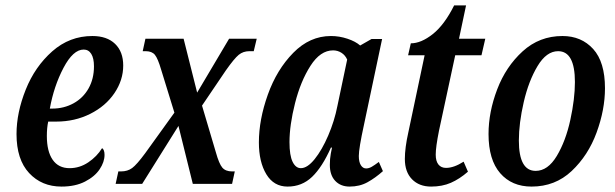

<svg xmlns="http://www.w3.org/2000/svg" viewBox="-20 -679 2272 709"><path d="M41 -184Q41 -263 75 -348Q109 -433 173 -489.5Q237 -546 321 -546Q375 -546 405 -517Q435 -488 435 -437Q435 -383 402.5 -335Q370 -287 313 -258.5Q256 -230 188 -230H158Q153 -207 153 -177Q153 -120 174.5 -89Q196 -58 237 -58Q274 -58 306 -79.5Q338 -101 357 -132Q366 -126 366 -107Q366 -81 348 -54Q330 -27 294 -8.5Q258 10 207 10Q134 10 87.5 -40Q41 -90 41 -184ZM173 -278Q216 -278 251.5 -297.5Q287 -317 307 -352.5Q327 -388 327 -434Q327 -464 317 -480Q307 -496 289 -496Q250 -496 214.5 -428.5Q179 -361 164 -278Z M417 -46H427Q451 -46 468 -58.5Q485 -71 516 -113L624 -263L575 -422Q563 -463 552 -476.5Q541 -490 518 -490H507L517 -536H658L708 -337L826 -536H928L917 -490H901Q878 -490 861.5 -476.5Q845 -463 814 -419L726 -289L777 -117Q789 -74 801 -60Q813 -46 837 -46H847L837 0H692L639 -214L505 0H407Z M936 -153Q936 -237 969 -329.5Q1002 -422 1063 -484Q1124 -546 1202 -546Q1233 -546 1263 -536Q1293 -526 1310 -511L1352 -535H1391L1324 -218Q1305 -131 1305 -103Q1305 -81 1312.5 -69Q1320 -57 1332 -57Q1342 -57 1352.5 -63Q1363 -69 1379 -81L1394 -47Q1366 -22 1337 -6Q1308 10 1271 10Q1238 10 1218 -11Q1198 -32 1198 -70Q1198 -93 1201.5 -111.5Q1205 -130 1206 -134H1202Q1170 -62 1132.5 -26Q1095 10 1042 10Q991 10 963.5 -35.5Q936 -81 936 -153ZM1226 -288 1262 -459Q1255 -475 1241 -484Q1227 -493 1210 -493Q1163 -493 1126.5 -436Q1090 -379 1069.5 -298Q1049 -217 1049 -154Q1049 -105 1060.5 -81.5Q1072 -58 1091 -58Q1115 -58 1142 -91.5Q1169 -125 1192 -178.5Q1215 -232 1226 -288Z M1475 -92Q1475 -133 1488 -191L1548 -475H1487L1497 -519Q1535 -519 1578 -553Q1621 -587 1657 -659H1701L1675 -536H1772L1758 -475H1661L1601 -196Q1589 -136 1589 -108Q1589 -84 1599 -71.5Q1609 -59 1627 -59Q1656 -59 1692 -82L1708 -45Q1677 -18 1645 -4Q1613 10 1572 10Q1528 10 1501.5 -17Q1475 -44 1475 -92Z M1784 -184Q1784 -265 1816 -349Q1848 -433 1910 -489.5Q1972 -546 2057 -546Q2127 -546 2170.5 -498Q2214 -450 2214 -353Q2214 -274 2183 -189.5Q2152 -105 2091 -47.5Q2030 10 1943 10Q1870 10 1827 -39.5Q1784 -89 1784 -184ZM2103 -376Q2103 -490 2041 -490Q1998 -490 1965 -435Q1932 -380 1914 -302Q1896 -224 1896 -160Q1896 -48 1958 -48Q2003 -48 2036 -103Q2069 -158 2086 -236Q2103 -314 2103 -376Z"/></svg>

Font: Noto Serif CondSemiBold
Style: Italic
Weight: 600
Width: 3
Italic angle: -12°
Designer: Monotype Design Team
Foundry: Monotype Imaging Inc.
Version: Version 1.001